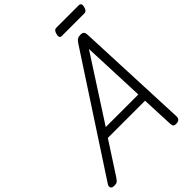

<svg xmlns="http://www.w3.org/2000/svg" viewBox="-407 -1494 1679 1679"><g transform="rotate(-45 432.5 -654.0)"><path d="M-10 14Q-36 14 -44 -1.5Q-52 -17 -37 -39L649 -1090Q664 -1113 678.5 -1121.5Q693 -1130 718 -1130Q737 -1130 748 -1120.5Q759 -1111 760 -1079L805 -31Q806 -11 794.5 1.5Q783 14 757 14Q735 14 728 5.5Q721 -3 720 -23L707 -322H247L55 -26Q37 0 26.5 7Q16 14 -10 14ZM301 -402H704L680 -989ZM594 -1237Q575 -1237 570.5 -1248.5Q566 -1260 571 -1278Q576 -1300 585 -1311Q594 -1322 612 -1322H886Q906 -1322 910.5 -1309.5Q915 -1297 910 -1278Q905 -1258 896 -1247.5Q887 -1237 869 -1237Z"/></g></svg>

Font: Playwrite CU
Style: Regular
Weight: 400
Designer: Veronika Burian, José Scaglione
Foundry: TypeTogether
Version: Version 1.002